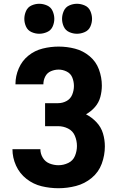

<svg xmlns="http://www.w3.org/2000/svg" viewBox="-20 -990 616 1018"><path d="M290 8Q337 8 383 -4Q429 -16 466 -46.5Q503 -77 519.5 -122Q536 -167 536 -214Q536 -249 526 -282.5Q516 -316 491.5 -342Q467 -368 436 -384Q463 -399 483.5 -422.5Q504 -446 512 -476Q520 -506 520 -536Q520 -580 504.5 -622Q489 -664 454.5 -692.5Q420 -721 377.5 -732Q335 -743 291 -743Q248 -743 206 -732.5Q164 -722 130.5 -695Q97 -668 79.5 -627.5Q62 -587 62 -545V-543H210V-544Q210 -565 220 -584.5Q230 -604 250 -612.5Q270 -621 291 -621Q313 -621 334 -610.5Q355 -600 363.5 -578.5Q372 -557 372 -534Q372 -511 363 -488.5Q354 -466 333 -454.5Q312 -443 288 -443H219V-321H288Q316 -321 341 -308.5Q366 -296 377 -270Q388 -244 388 -216Q388 -189 377.5 -163.5Q367 -138 342 -126Q317 -114 290 -114Q266 -114 243 -123Q220 -132 207 -153.5Q194 -175 194 -199H46Q46 -154 65 -112Q84 -70 120.5 -41.5Q157 -13 201 -2.5Q245 8 290 8ZM388 -811Q409 -811 429.5 -820Q450 -829 459 -849Q468 -869 468 -890Q468 -911 459 -931.5Q450 -952 429.5 -961Q409 -970 388 -970Q367 -970 347 -961Q327 -952 318 -931.5Q309 -911 309 -890Q309 -869 318 -849Q327 -829 347 -820Q367 -811 388 -811ZM188 -811Q209 -811 229.5 -820Q250 -829 259 -849Q268 -869 268 -890Q268 -911 259 -931.5Q250 -952 229.5 -961Q209 -970 188 -970Q167 -970 147 -961Q127 -952 118 -931.5Q109 -911 109 -890Q109 -869 118 -849Q127 -829 147 -820Q167 -811 188 -811Z"/></svg>

Font: Iosevka Sparkle Heavy
Style: Regular
Weight: 900
Designer: Belleve Invis
Foundry: Belleve Invis
Version: Version 4.5.0; ttfautohint (v1.8.3)